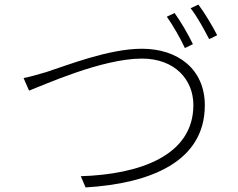

<svg xmlns="http://www.w3.org/2000/svg" viewBox="-20 -828 1040 839"><path d="M929 -674C910 -712 874 -772 847 -808L813 -792C842 -755 871 -701 894 -657L929 -674ZM823 -635C802 -679 769 -735 743 -771L709 -755C736 -717 769 -659 788 -618L823 -635ZM875 -368C875 -526 757 -615 600 -615C455 -615 272 -542 182 -513C143 -502 119 -494 83 -487L107 -432C171 -456 425 -572 600 -572C744 -572 825 -480 825 -369C825 -147 589 -66 333 -58L354 -9C637 -26 875 -121 875 -368Z"/></svg>

Font: Glow Sans SC Normal Light
Style: Regular
Weight: 300
Designer: Ryoko NISHIZUKA (kana, bopomofo & ideographs); Paul D. Hunt (Latin, Greek & Cyrillic); Sandoll Communications, Soo-young
Version: Version 0.93